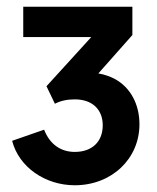

<svg xmlns="http://www.w3.org/2000/svg" viewBox="-20 -765 465 570"><path d="M202 -215C312 -215 394 -294 394 -396C394 -456 367 -505 322 -530C307 -538 290 -544 272 -547L373 -661V-745H49V-655H251L118 -509L143 -457C160 -466 180 -470 202 -470C254 -470 285 -440 285 -393C285 -344 253 -314 202 -314C161 -314 128 -336 111 -380L16 -347C36 -269 114 -215 202 -215Z"/></svg>

Font: Plus Jakarta Sans
Style: Bold
Weight: 700
Designer: Gumpita Rahayu
Foundry: Tokotype
Version: Version 2.071;gftools[0.9.30]